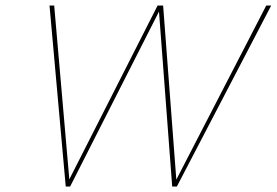

<svg xmlns="http://www.w3.org/2000/svg" viewBox="-20 -678 1006 698"><path d="M948 -658H966L623 0H606L558 -636L235 0H219L160 -658H177L232 -26L553 -658H573L621 -25Z"/></svg>

Font: EauTestText Thin
Style: Italic
Weight: 250
Italic angle: -12°
Designer: Christian Thalmann (Catharsis Fonts)
Version: Version 0.001;PS 000.001;hotconv 1.0.88;makeotf.lib2.5.64775